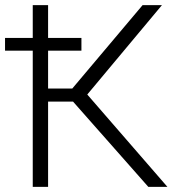

<svg xmlns="http://www.w3.org/2000/svg" viewBox="-26 -731 695 751"><path d="M259.8 -333.5H162.1V0H102.1V-532.7H-6.3V-582.5H102.1V-710.9H162.1V-582.5H292.5V-532.7H162.1V-384.8H256.8L531.7 -710.9H607.4L315.4 -361.3L628.9 0H554.2Z"/></svg>

Font: Roboto-Light
Style: Regular
Weight: 300
Designer: Google
Version: Version 2.137; 2017